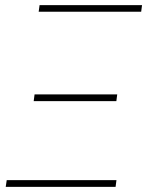

<svg xmlns="http://www.w3.org/2000/svg" viewBox="-20 -731 576 751"><path d="M6.3 -26.4H435.5L432.1 0H2.4ZM115.2 -361.8H438.5L435.1 -335.4H111.8ZM134.8 -710.9H535.6L532.2 -685.1H131.3Z"/></svg>

Font: Roboto Thin
Style: Italic
Weight: 250
Italic angle: -12°
Designer: Google
Version: Version 2.134; 2016